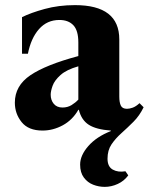

<svg xmlns="http://www.w3.org/2000/svg" viewBox="-20 -495 581 750"><path d="M389 235Q366 235 344 226.5Q322 218 307.5 198.5Q293 179 293 148Q293 112 325 75.5Q357 39 413 17V15Q356 11 327 -7.5Q298 -26 288 -66H286Q263 -26 225 -5.5Q187 15 146 15Q91 15 64.5 -18Q38 -51 38 -94Q38 -160 98.5 -201Q159 -242 286 -276V-329Q286 -376 266.5 -396.5Q247 -417 212 -417Q164 -417 132.5 -381.5Q101 -346 89 -285H66V-428Q100 -445 154.5 -460Q209 -475 273 -475Q446 -475 446 -341V-118Q446 -95 452 -82.5Q458 -70 476 -70Q486 -70 498.5 -74.5Q511 -79 525 -92L541 -76Q525 -43 501.5 -19.5Q478 4 454.5 25Q431 46 415.5 69Q400 92 400 125Q400 156 420.5 167.5Q441 179 470 174L481 190Q465 212 440 223.5Q415 235 389 235ZM224 -75Q244 -75 259.5 -84.5Q275 -94 286 -106V-236Q240 -223 216.5 -202Q193 -181 185.5 -160Q178 -139 178 -125Q178 -104 190 -89.5Q202 -75 224 -75Z"/></svg>

Font: Bona Nova
Style: Bold
Weight: 700
Designer: Mateusz Machalski
Foundry: Capitalics
Version: Version 4.001; ttfautohint (v1.8.3)